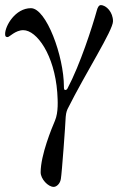

<svg xmlns="http://www.w3.org/2000/svg" viewBox="-27 -446 477 751"><path d="M237 -100C235 -96 232 -94 228 -94C223 -94 223 -102 223 -107C223 -226 154 -414 94 -414C33 -414 -7 -345 -7 -313C-7 -303 -4 -301 3 -301C10 -301 33 -328 64 -328C117 -328 186 -231 197 -84C199 -53 202 -7 188 26C176 54 132 160 132 228C132 254 161 285 183 285C194 285 208 273 211 254C215 232 229 40 230 11C230 7 232 -8 237 -19C310 -165 415 -327 415 -363C415 -398 389 -426 367 -426C359 -426 354 -414 352 -406C334 -341 286 -192 237 -100Z"/></svg>

Font: EB Garamond SC 08
Style: Regular
Weight: 400
Version: Version 0.016